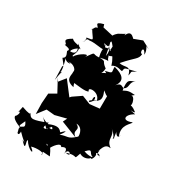

<svg xmlns="http://www.w3.org/2000/svg" viewBox="-255 -1137 1220 1340"><g transform="rotate(30 354.5 -467.5)"><path d="M249 -158C283 -124 211 -157 230 -128C178 -105 207 -147 216 -171C104 -128 89 -128 70 -168C74 -157 66 -154 3 -176L-7 -129C-17 -135 20 -149 -4 -103C-30 -87 12 -56 73 -38C46 -62 38 -32 68 -98C111 -35 34 -76 59 -12C58 5 80 16 78 -21C155 60 177 47 117 25C185 99 131 8 151 8C181 64 253 85 191 35C230 22 308 26 280 49C293 17 249 25 339 29C289 -86 292 -3 275 -37C304 -30 298 -11 299 -2C319 -50 362 -97 375 -67C378 -69 424 -102 415 -34C425 -106 486 -32 423 -49C524 -84 483 -14 518 -109C480 -103 558 -54 602 -114C517 -105 501 -164 506 -94C586 -191 558 -127 598 -118C584 -70 630 -133 606 -153C645 -173 654 -106 640 -150C594 -126 635 -216 612 -166C630 -239 654 -235 678 -233C616 -276 665 -315 613 -359C699 -285 623 -291 668 -304C658 -294 661 -348 652 -356C692 -286 699 -376 687 -331C652 -414 720 -448 721 -466C638 -433 649 -494 708 -523C619 -542 696 -523 699 -536C625 -594 655 -524 652 -582C634 -663 587 -593 639 -639C587 -644 578 -638 549 -623C534 -713 557 -705 597 -722C555 -701 583 -662 551 -643C532 -635 522 -674 486 -629C529 -688 492 -720 418 -739C417 -692 437 -695 377 -681C373 -677 341 -700 389 -671C336 -649 367 -641 370 -697C315 -736 358 -738 296 -742C393 -769 357 -725 344 -782C322 -783 380 -789 378 -809C290 -847 271 -824 291 -741C226 -735 266 -777 200 -688C242 -745 148 -692 131 -656C107 -655 172 -710 118 -754C129 -731 159 -676 95 -677C93 -702 153 -739 152 -724C130 -751 93 -738 68 -763C9 -729 30 -724 46 -704C15 -691 106 -701 75 -669C93 -631 89 -623 71 -611L108 -564L99 -560L102 -450C117 -554 126 -526 107 -516C120 -529 91 -621 92 -621C112 -584 170 -611 117 -607C143 -618 195 -593 185 -563C190 -541 157 -490 240 -472C217 -521 248 -498 214 -502C251 -498 335 -484 347 -500C318 -529 418 -536 429 -470C449 -482 358 -446 388 -438C436 -469 391 -523 397 -452C434 -475 472 -483 437 -560C491 -516 452 -557 516 -504L475 -553L474 -434L396 -426L328 -453L262 -408L251 -396L169 -503L124 -447L111 -477L165 -377L110 -345L104 -265L106 -178L156 -243L222 -237L312 -260L296 -227L429 -175C374 -213 441 -232 385 -262C446 -262 446 -182 439 -188C383 -135 376 -159 322 -136C346 -168 365 -200 319 -154C311 -148 306 -207 199 -152C253 -164 194 -152 155 -191L222 -125ZM443 -960C399 -1019 379 -989 368 -963C364 -982 391 -985 322 -950C287 -919 288 -912 286 -826C302 -889 295 -904 335 -854C328 -801 359 -820 320 -823C317 -842 368 -822 395 -733C428 -762 478 -731 478 -740C484 -774 477 -762 570 -787C521 -760 543 -775 531 -734C513 -810 480 -765 435 -779C515 -871 536 -866 540 -911C513 -909 523 -982 555 -915C560 -955 524 -986 544 -972C597 -947 516 -989 499 -998L404 -962ZM206 -960C126 -940 186 -927 177 -912C158 -924 148 -861 148 -893C192 -818 212 -828 142 -817C152 -827 150 -776 136 -781C156 -779 140 -818 171 -810C232 -817 273 -795 304 -809C293 -837 242 -855 303 -839C302 -854 340 -837 327 -773C298 -922 301 -889 300 -866C340 -919 311 -896 306 -917L213 -938Z"/></g></svg>

Font: Hussar Lance
Style: ExBd
Weight: 700
Foundry: Cannot Into Space Fonts, PlusOne Fonts
Version: Version 2.270